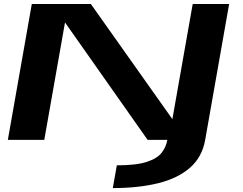

<svg xmlns="http://www.w3.org/2000/svg" viewBox="-20 -695 1205 954"><path d="M540.5 239.5 560.5 126.5Q657.5 126.5 709.8 109.2Q762 92 783.8 63.2Q805.5 34.5 811.5 0H713.5L303 -583.5L200 0H19L138 -675H431.5L836.5 -103L937.5 -675H1118.5L999.5 0Q984.5 85.5 924.2 138.2Q864 191 766.2 215.2Q668.5 239.5 540.5 239.5Z"/></svg>

Font: Anybody UltraExpanded SemiBold
Style: Italic
Weight: 600
Width: 9
Italic angle: -10°
Designer: Tyler Finck
Foundry: Etcetera Type Company
Version: Version 1.010; ttfautohint (v1.8.3) -l 8 -r 50 -G 200 -x 14 